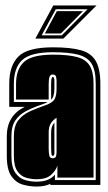

<svg xmlns="http://www.w3.org/2000/svg" viewBox="-20 -680 396 706"><path d="M114 6Q90 6 64.5 -1Q39 -8 22 -32Q5 -56 5 -107V-179Q5 -255 71 -287H14V-372Q14 -439 48 -472.5Q82 -506 175 -506Q239 -506 277 -495.5Q315 -485 332 -456Q349 -427 349 -372V0H165V-4Q144 6 114 6ZM114 -12Q140 -12 156 -19Q172 -26 182 -38V-18H332V-372Q332 -421 317 -445.5Q302 -470 267.5 -479Q233 -488 175 -488Q93 -488 62 -459.5Q31 -431 31 -372V-305H155Q149 -301 138.5 -297.5Q128 -294 115 -289Q96 -282 74 -270.5Q52 -259 37 -238Q22 -217 22 -179V-107Q22 -65 36.5 -44.5Q51 -24 72 -18Q93 -12 114 -12ZM114 -21Q95 -21 76 -26.5Q57 -32 44 -50.5Q31 -69 31 -107V-179Q31 -217 47.5 -238Q64 -259 91 -271Q118 -283 147 -293Q173 -302 180.5 -315Q188 -328 188 -354V-382Q188 -393 185.5 -399.5Q183 -406 174 -406Q165 -406 162 -397Q159 -388 159 -371V-314H39V-372Q39 -425 68 -452Q97 -479 175 -479Q230 -479 262.5 -470.5Q295 -462 309.5 -439Q324 -416 324 -372V-27H191V-71Q186 -54 168.5 -37.5Q151 -21 114 -21ZM168 -313V-371Q168 -397 174 -397Q180 -397 180 -382V-354Q180 -325 168 -313ZM174 -98Q186 -98 187 -110Q188 -116 188 -123.5Q188 -131 188 -141V-247Q175 -239 167 -226.5Q159 -214 159 -193V-135Q159 -120 161 -109Q163 -98 174 -98ZM174 -107Q169 -107 169 -116L168 -135V-193Q168 -216 180 -229V-117Q180 -107 174 -107ZM176 -660H335L213 -538H110ZM133 -550H207L302 -646H185ZM145 -557 189 -639H285L204 -557Z"/></svg>

Font: Alumni Sans Collegiate One
Style: Regular
Weight: 400
Designer: Robert E. Leuschke
Foundry: Robert E. Leuschke
Version: Version 1.100